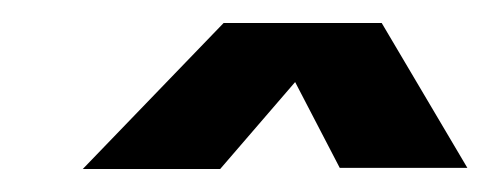

<svg xmlns="http://www.w3.org/2000/svg" viewBox="-20 -743 426 167"><path d="M52 -596H171.5L281 -723H174.5ZM275.5 -597H386.5L312 -723H210Z"/></svg>

Font: Anybody Condensed Black
Style: Italic
Weight: 900
Width: 3
Italic angle: -10°
Version: Version 1.113;gftools[0.9.25]